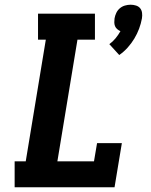

<svg xmlns="http://www.w3.org/2000/svg" viewBox="-20 -793 640 813"><path d="M485 -560 443 -606Q458 -617 469.5 -631Q481 -645 490 -661Q483 -664 476.5 -669.5Q470 -675 467 -682.5Q464 -690 464 -698.5Q464 -707 465 -715Q467 -727 472.5 -738.5Q478 -750 487.5 -758Q497 -766 509 -769.5Q521 -773 533 -773Q545 -773 556 -769.5Q567 -766 573.5 -758Q580 -750 581.5 -738.5Q583 -727 581 -715Q577 -693 569 -671.5Q561 -650 549 -630Q537 -610 521 -592Q505 -574 485 -560ZM465 0H42V-110H89L174 -625H141V-735H382V-625H308L223 -110H378L391 -187H496Z"/></svg>

Font: Iosevka HT Extrabold Extended
Style: Italic
Weight: 800
Width: 7
Italic angle: -9°
Monospace: yes
Designer: Belleve Invis
Foundry: Belleve Invis
Version: Version 32.3.0; ttfautohint (v1.8.4)